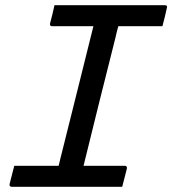

<svg xmlns="http://www.w3.org/2000/svg" viewBox="-20 -720 664 740"><path d="M451 0H26Q15 0 17 -11Q22 -30 26 -46Q30 -62 35 -81H206Q209 -95 213 -110Q217 -125 220 -138Q250 -257 280 -378Q310 -499 340 -619H181Q175 -619 173.5 -622.5Q172 -626 173 -630Q178 -649 182 -665Q186 -681 190 -700H615Q627 -700 623 -689Q619 -670 615 -654Q611 -638 606 -619H436Q433 -608 430 -596.5Q427 -585 425 -575Q394 -452 363 -328Q332 -204 302 -81H460Q471 -81 469 -70Q464 -51 460 -35Q456 -19 451 0Z"/></svg>

Font: Recursive Mn Lnr St
Style: Italic
Weight: 400
Italic angle: -15°
Monospace: yes
Version: Version 1.079;hotconv 1.0.112;makeotfexe 2.5.65598; ttfautoh